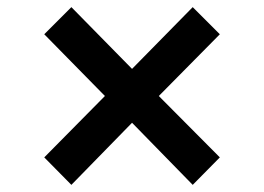

<svg xmlns="http://www.w3.org/2000/svg" viewBox="-20 -653 740 538"><path d="M104 -212 180 -135 350 -309 520 -135 596 -212 425 -384 596 -557 520 -633 350 -460 180 -633 104 -557 274 -384Z"/></svg>

Font: Kawkab Mono
Style: Bold
Weight: 700
Monospace: yes
Designer: Abdullah Arif
Foundry: Abdullah Arif
Version: Version 1.000;PS 000.500;hotconv 1.0.88;makeotf.lib2.5.64775